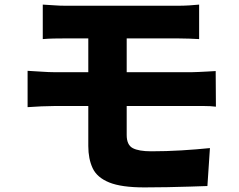

<svg xmlns="http://www.w3.org/2000/svg" viewBox="-20 -769 1040 835"><path d="M166 -749Q189 -748 214 -746Q239 -744 267 -744Q291 -744 328.5 -744Q366 -744 412.5 -744Q459 -744 508.5 -744Q558 -744 604.5 -744Q651 -744 689.5 -744Q728 -744 752 -744Q778 -744 803 -745.5Q828 -747 846 -749V-599Q826 -600 803 -601Q780 -602 752 -602Q728 -602 686.5 -602Q645 -602 594 -602Q543 -602 490.5 -602Q438 -602 391.5 -602Q345 -602 312 -602Q279 -602 267 -602Q239 -602 214 -601.5Q189 -601 166 -599ZM531 -379Q531 -368 531 -341Q531 -314 531 -282Q531 -250 531 -222.5Q531 -195 531 -182Q531 -139 557 -125Q583 -111 638 -111Q703 -111 769 -115Q835 -119 893 -125L882 40Q853 41 806.5 42.5Q760 44 707.5 45Q655 46 608 46Q508 46 455 24.5Q402 3 383 -37.5Q364 -78 364 -134Q364 -157 364 -192Q364 -227 364 -265Q364 -303 364 -335Q364 -367 364 -385Q364 -396 364 -422Q364 -448 364 -481Q364 -514 364 -546Q364 -578 364 -602.5Q364 -627 364 -635H531Q531 -627 531 -599Q531 -571 531 -534Q531 -497 531 -461.5Q531 -426 531 -402.5Q531 -379 531 -379ZM100 -461Q122 -460 157.5 -457.5Q193 -455 218 -455Q240 -455 279.5 -455Q319 -455 369 -455Q419 -455 474 -455Q529 -455 582.5 -455Q636 -455 683 -455Q730 -455 764 -455Q798 -455 813 -455Q824 -455 843.5 -456Q863 -457 883.5 -458Q904 -459 918 -460L919 -305Q897 -308 865.5 -308Q834 -308 817 -308Q801 -308 766 -308Q731 -308 683.5 -308Q636 -308 581.5 -308Q527 -308 472 -308Q417 -308 367.5 -308Q318 -308 279 -308Q240 -308 218 -308Q196 -308 160 -306.5Q124 -305 100 -303Z"/></svg>

Font: Noto Sans SC Thin Black
Style: Regular
Weight: 900
Version: Version 2.004-H2;hotconv 1.0.118;makeotfexe 2.5.65603